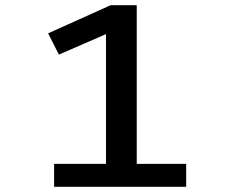

<svg xmlns="http://www.w3.org/2000/svg" viewBox="-20 -720 890 740"><path d="M507 -88.5H697.5V0H188.5V-88.5H388.5V-588.5L207 -509.5L165.5 -591.5L406.5 -700H507Z"/></svg>

Font: League Mono Wide Medium
Style: Regular
Weight: 500
Width: 8
Designer: Tyler Finck
Foundry: The League of Moveable Type / Tyler Finck
Version: Version 2.210